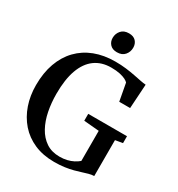

<svg xmlns="http://www.w3.org/2000/svg" viewBox="-221 -1095 1153 1246"><g transform="rotate(30 355.0 -472.0)"><path d="M373.5 11Q289.5 11 224.2 -17.5Q159 -46 114.2 -97.2Q69.5 -148.5 46.2 -216.2Q23 -284 23 -362.5Q23 -454.5 49 -526.8Q75 -599 123.5 -649.2Q172 -699.5 240.5 -725.8Q309 -752 394 -752Q437 -752 474 -747.5Q511 -743 542.2 -736.8Q573.5 -730.5 597.5 -725.8Q621.5 -721 638 -720L626.5 -538.5H545L521 -668.5Q514.5 -676.5 498.5 -684.8Q482.5 -693 455.8 -699Q429 -705 390 -705Q318 -705 268 -668.2Q218 -631.5 192 -559.5Q166 -487.5 166 -380.5Q166 -312.5 178.2 -250.8Q190.5 -189 217 -140.8Q243.5 -92.5 285.5 -64.2Q327.5 -36 386.5 -36Q416.5 -36 441.8 -42Q467 -48 487.8 -58.8Q508.5 -69.5 524 -83V-308.5L410 -318.5V-370H700.5V-318.5L645.5 -309V-40Q626.5 -39.5 606.5 -34Q586.5 -28.5 563.5 -21Q540.5 -13.5 513 -6.2Q485.5 1 451 6Q416.5 11 373.5 11ZM370 -809Q336.5 -809 318.5 -828.5Q300.5 -848 300.5 -876.5Q300.5 -908.5 320.8 -931.8Q341 -955 378.5 -955H379.5Q413 -955 430.8 -935.8Q448.5 -916.5 448.5 -887.5Q448.5 -855.5 428.5 -832.2Q408.5 -809 371 -809Z"/></g></svg>

Font: Merriweather 60pt SemiBold
Style: Regular
Weight: 600
Version: Version 2.100